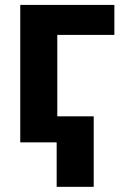

<svg xmlns="http://www.w3.org/2000/svg" viewBox="-20 -565 506 762"><path d="M433.9 -545.5H60.4V0H204.9V176.5H351.9V-103.3H207.4V-426.5H433.9Z"/></svg>

Font: Margiela Sans
Style: Bold
Weight: 700
Designer: Stefan Endress, Andreas Faust
Version: Version 1.100;FEAKit 1.0